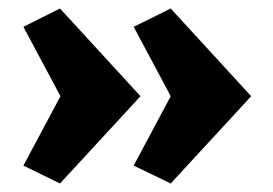

<svg xmlns="http://www.w3.org/2000/svg" viewBox="-20 -440 641 451"><path d="M310 -214 121 -9 35 -51 122 -214 35 -377 121 -420ZM570 -214 381 -9 294 -51 381 -214 294 -377 381 -420Z"/></svg>

Font: Ysabeau Heavy
Style: Regular
Weight: 800
Designer: Christian Thalmann (Catharsis Fonts)
Version: Version 0.003